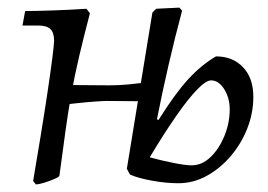

<svg xmlns="http://www.w3.org/2000/svg" viewBox="-20 -475 704 504"><path d="M448 6Q415 6 377.5 -1Q340 -8 321 -17L313 -32L380 -442L390 -452L451 -455L458 -447Q439 -376 422.5 -304.5Q406 -233 392 -162L396 -160Q440 -230 474.5 -267.5Q509 -305 547 -327Q591 -327 618 -298.5Q645 -270 645 -221Q645 -178 629 -137.5Q613 -97 585 -64.5Q557 -32 522 -13Q487 6 448 6ZM74 9 67 0Q77 -59 87 -120Q97 -181 105 -234.5Q113 -288 117.5 -324Q122 -360 122 -368Q122 -389 112.5 -398.5Q103 -408 80 -408H39L46 -446Q71 -446 116 -447.5Q161 -449 207 -452L216 -440Q200 -379 188 -328Q176 -277 167.5 -230Q159 -183 152 -132L136 -14Q136 -11 123.5 -5.5Q111 0 96.5 4.5Q82 9 74 9ZM127 -198 135 -252Q168 -252 201 -251.5Q234 -251 267 -251Q293 -251 318.5 -253.5Q344 -256 388 -262L383 -209L260 -210Q252 -210 230.5 -208.5Q209 -207 181 -204Q153 -201 127 -198ZM483 -41Q510 -41 532.5 -62.5Q555 -84 569 -118Q583 -152 583 -188Q583 -218 568.5 -241Q554 -264 534 -264Q521 -264 498 -240.5Q475 -217 443.5 -172Q412 -127 373 -62Q402 -54 434.5 -47.5Q467 -41 483 -41Z"/></svg>

Font: Alegreya
Style: Italic
Weight: 400
Italic angle: -7°
Designer: Juan Pablo del Peral
Foundry: Huerta Tipografica
Version: Version 2.009